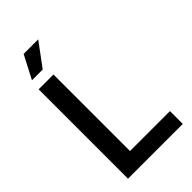

<svg xmlns="http://www.w3.org/2000/svg" viewBox="-278 -1019 1105 1105"><g transform="rotate(-45 275.0 -466.5)"><path d="M68.4 0V-727.5H189V-104.5H514.2V0ZM78.1 -791.5 151.4 -932.6H270L165.5 -791.5Z"/></g></svg>

Font: Inter Cardless Tabular Medium
Style: Regular
Weight: 500
Designer: Rasmus Andersson
Foundry: rsms
Version: Version 4.000;git-4fc901f